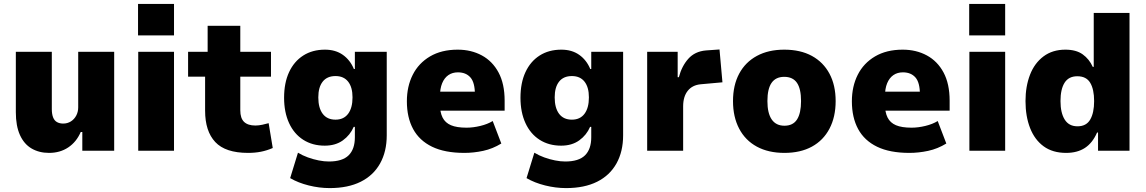

<svg xmlns="http://www.w3.org/2000/svg" viewBox="-20 -771 5859 982"><path d="M231 11Q180 11 141.5 -11.5Q103 -34 82 -80.5Q61 -127 61 -197V-506H245V-213Q245 -188 251.5 -171Q258 -154 271.5 -146.5Q285 -139 303 -139Q325 -139 342.5 -150Q360 -161 370 -180Q380 -199 380 -222V-506H564V0H401V-96H393Q371 -45 329 -17Q287 11 231 11Z M686 -590V-751H870V-590ZM687 0V-506H870V0Z M1249 11Q1133 11 1081 -44.5Q1029 -100 1029 -205V-379H942V-506H1042V-639H1209V-506H1366V-379H1209V-207Q1209 -166 1228.5 -147.5Q1248 -129 1286 -129Q1303 -129 1321.5 -133Q1340 -137 1354 -141L1375 -14Q1345 -1 1314.5 5Q1284 11 1249 11Z M1666 191Q1613 191 1559 177.5Q1505 164 1464 140L1504 10Q1527 24 1554.5 34Q1582 44 1610 49.5Q1638 55 1662 55Q1731 55 1763 23.5Q1795 -8 1795 -69V-122H1789Q1771 -80 1733.5 -53Q1696 -26 1641 -26Q1578 -26 1531 -56Q1484 -86 1458.5 -141.5Q1433 -197 1433 -271Q1433 -347 1458.5 -402Q1484 -457 1531 -487Q1578 -517 1642 -517Q1696 -517 1733.5 -490.5Q1771 -464 1790 -418H1795V-506H1958V-79Q1958 4 1924 65Q1890 126 1825 158.5Q1760 191 1666 191ZM1696 -159Q1738 -159 1760.5 -189Q1783 -219 1783 -273Q1783 -325 1760.5 -353.5Q1738 -382 1696 -382Q1653 -382 1630.5 -353.5Q1608 -325 1608 -273Q1608 -219 1630.5 -189Q1653 -159 1696 -159Z M2355 11Q2255 11 2190 -20.5Q2125 -52 2093 -111Q2061 -170 2061 -253Q2061 -329 2091 -388.5Q2121 -448 2179.5 -482.5Q2238 -517 2321 -517Q2390 -517 2444.5 -487.5Q2499 -458 2530 -400Q2561 -342 2561 -256V-205H2208V-302H2419L2409 -287Q2409 -349 2386 -375Q2363 -401 2322 -401Q2294 -401 2273.5 -387Q2253 -373 2241.5 -345.5Q2230 -318 2230 -276V-240Q2230 -197 2243.5 -170Q2257 -143 2286.5 -130.5Q2316 -118 2366 -118Q2400 -118 2437 -127Q2474 -136 2500 -152L2544 -37Q2500 -10 2451.5 0.5Q2403 11 2355 11Z M2875 191Q2822 191 2768 177.5Q2714 164 2673 140L2713 10Q2736 24 2763.5 34Q2791 44 2819 49.5Q2847 55 2871 55Q2940 55 2972 23.5Q3004 -8 3004 -69V-122H2998Q2980 -80 2942.5 -53Q2905 -26 2850 -26Q2787 -26 2740 -56Q2693 -86 2667.5 -141.5Q2642 -197 2642 -271Q2642 -347 2667.5 -402Q2693 -457 2740 -487Q2787 -517 2851 -517Q2905 -517 2942.5 -490.5Q2980 -464 2999 -418H3004V-506H3167V-79Q3167 4 3133 65Q3099 126 3034 158.5Q2969 191 2875 191ZM2905 -159Q2947 -159 2969.5 -189Q2992 -219 2992 -273Q2992 -325 2969.5 -353.5Q2947 -382 2905 -382Q2862 -382 2839.5 -353.5Q2817 -325 2817 -273Q2817 -219 2839.5 -189Q2862 -159 2905 -159Z M3290 0V-506H3446V-376H3452Q3467 -433 3500.5 -470.5Q3534 -508 3590 -513L3660 -518L3675 -350L3564 -340Q3521 -336 3497.5 -306.5Q3474 -277 3474 -227V0Z M3992 11Q3910 11 3851 -21Q3792 -53 3760.5 -113Q3729 -173 3729 -254Q3729 -335 3760.5 -394Q3792 -453 3851 -485Q3910 -517 3991 -517Q4074 -517 4132.5 -485Q4191 -453 4222.5 -394Q4254 -335 4254 -254Q4254 -173 4222.5 -113Q4191 -53 4132.5 -21Q4074 11 3992 11ZM3992 -128Q4036 -128 4056.5 -160Q4077 -192 4077 -254Q4077 -317 4056 -347.5Q4035 -378 3991 -378Q3948 -378 3926.5 -347.5Q3905 -317 3905 -254Q3905 -192 3927 -160Q3949 -128 3992 -128Z M4631 11Q4531 11 4466 -20.5Q4401 -52 4369 -111Q4337 -170 4337 -253Q4337 -329 4367 -388.5Q4397 -448 4455.5 -482.5Q4514 -517 4597 -517Q4666 -517 4720.5 -487.5Q4775 -458 4806 -400Q4837 -342 4837 -256V-205H4484V-302H4695L4685 -287Q4685 -349 4662 -375Q4639 -401 4598 -401Q4570 -401 4549.5 -387Q4529 -373 4517.5 -345.5Q4506 -318 4506 -276V-240Q4506 -197 4519.5 -170Q4533 -143 4562.5 -130.5Q4592 -118 4642 -118Q4676 -118 4713 -127Q4750 -136 4776 -152L4820 -37Q4776 -10 4727.5 0.5Q4679 11 4631 11Z M4937 -590V-751H5121V-590ZM4938 0V-506H5121V0Z M5433 11Q5364 11 5318 -22.5Q5272 -56 5248.5 -116Q5225 -176 5225 -254Q5225 -329 5248 -388.5Q5271 -448 5317 -482.5Q5363 -517 5429 -517Q5484 -517 5517.5 -493Q5551 -469 5569 -429H5574V-705H5757V0H5596V-93H5591Q5568 -40 5529 -14.5Q5490 11 5433 11ZM5491 -125Q5536 -125 5556 -159.5Q5576 -194 5576 -254Q5576 -314 5556 -347.5Q5536 -381 5490 -381Q5446 -381 5425 -348Q5404 -315 5404 -254Q5404 -194 5425.5 -159.5Q5447 -125 5491 -125Z"/></svg>

Font: Nunito Sans 7pt SemiCondensed Black
Style: Regular
Weight: 900
Width: 4
Designer: Vernon Adams
Foundry: Vernon Adams
Version: Version 3.101;gftools[0.9.27]